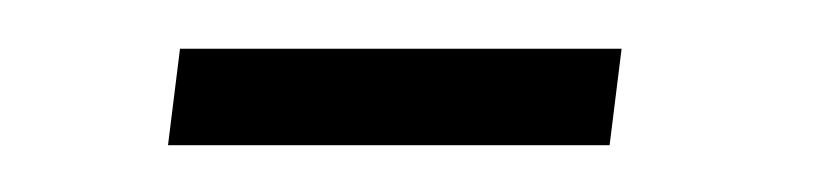

<svg xmlns="http://www.w3.org/2000/svg" viewBox="-20 -230 340 80"><path d="M50 -169.5H234L239 -209.7H55Z"/></svg>

Font: Josefin Slab Thin
Style: Italic
Weight: 100
Italic angle: -12°
Designer: Santiago Orozco
Foundry: Typemade
Version: Version 2.000